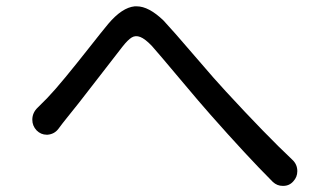

<svg xmlns="http://www.w3.org/2000/svg" viewBox="-20 -655 1040 612"><path d="M166 -244.1Q153.3 -227.5 131.8 -225.6Q130.9 -225.6 128.9 -225.6Q110.4 -225.6 96.7 -239.3Q83 -253.9 83 -273.4Q83 -295.9 100.6 -312.5Q113.3 -325.2 130.9 -342.8Q154.3 -367.2 188.5 -408.7Q222.7 -450.2 264.2 -502.9Q305.7 -555.7 325.2 -579.1Q369.1 -630.9 409.2 -634.8Q412.1 -634.8 416 -634.8Q454.1 -634.8 501 -589.8Q530.3 -558.6 600.1 -477.1Q669.9 -395.5 700.2 -363.3Q828.1 -224.6 912.1 -145.5Q927.7 -130.9 927.7 -109.4Q927.7 -90.8 915 -77.1Q902.3 -62.5 882.8 -62.5Q881.8 -62.5 880.9 -62.5Q863.3 -62.5 849.6 -75.2Q766.6 -158.2 650.4 -290Q619.1 -325.2 553.2 -403.8Q487.3 -482.4 463.9 -508.8Q442.4 -531.2 427.2 -537.1Q412.1 -543 399.9 -535.6Q387.7 -528.3 370.1 -505.9Q357.4 -490.2 289.1 -401.4Q220.7 -312.5 192.4 -278.3Q179.7 -262.7 166 -244.1Z"/></svg>

Font: Gen Jyuu GothicX Regular
Style: Regular
Weight: 400
Designer: [Source Han Sans]
Ryoko NISHIZUKA  (kana & ideographs); Paul D. Hunt (Latin, Greek & Cyrillic); Wenlong ZHANG  (bopomofo
Version: Version 1.002.20150607